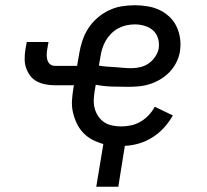

<svg xmlns="http://www.w3.org/2000/svg" viewBox="-20 -548 790 732"><path d="M431 164H347L374 1Q352 -5 332 -15.5Q312 -26 297 -42Q282 -58 272.5 -78Q263 -98 258 -120Q253 -142 254.5 -165.5Q256 -189 260 -213L262 -223H188Q170 -223 152.5 -226.5Q135 -230 120 -238Q105 -246 95 -259.5Q85 -273 79.5 -289Q74 -305 74 -323Q74 -341 77 -360L82 -388H165L160 -360Q158 -349 158 -339Q158 -329 160.5 -319.5Q163 -310 170.5 -303.5Q178 -297 188 -297H274L282 -344Q286 -368 294 -392.5Q302 -417 316 -439Q330 -461 350.5 -479Q371 -497 395 -508.5Q419 -520 444 -524Q469 -528 493 -528Q518 -528 542.5 -524Q567 -520 588 -510Q609 -500 626 -484Q643 -468 653 -447Q663 -426 666.5 -401.5Q670 -377 666 -352Q663 -332 653 -311.5Q643 -291 627.5 -274.5Q612 -258 593 -246.5Q574 -235 553 -228Q532 -221 511 -219Q490 -217 469 -217Q438 -217 406.5 -218Q375 -219 345 -225L341 -201Q338 -184 337.5 -166.5Q337 -149 341.5 -133Q346 -117 355.5 -103.5Q365 -90 378 -81.5Q391 -73 408 -69.5Q425 -66 442 -66Q461 -66 479.5 -70Q498 -74 515.5 -84Q533 -94 547 -109Q561 -124 570 -141L639 -108Q625 -83 605.5 -61.5Q586 -40 561.5 -24.5Q537 -9 510 -1Q483 7 456 8ZM481 -288Q497 -288 514.5 -292Q532 -296 546.5 -306Q561 -316 571.5 -331.5Q582 -347 585 -363Q588 -383 582.5 -401.5Q577 -420 563.5 -432Q550 -444 531.5 -449.5Q513 -455 494 -455Q478 -455 462 -451.5Q446 -448 431 -440Q416 -432 404 -420Q392 -408 383.5 -393.5Q375 -379 370 -363Q365 -347 363 -332L357 -298Q373 -295 388 -294Q403 -293 419 -292Q435 -291 450 -289.5Q465 -288 481 -288Z"/></svg>

Font: Iosevka Plex Etoile
Style: Italic
Weight: 400
Italic angle: -9°
Designer: Belleve Invis
Foundry: Belleve Invis
Version: Version 25.1.1; ttfautohint (v1.8.4)